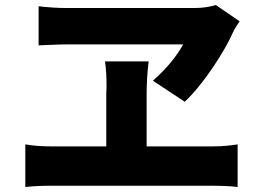

<svg xmlns="http://www.w3.org/2000/svg" viewBox="-20 -750 1040 766"><path d="M910 -622C917 -637 925 -648 936 -665L841 -730C815 -722 787 -718 754 -718H242C208 -718 169 -721 134 -725V-569C134 -569 213 -573 254 -573H711C685 -527 648 -479 590 -428L717 -344C788 -410 874 -540 910 -622ZM928 -174C902 -170 872 -166 832 -166H565V-372C565 -411 567 -457 573 -505H399C404 -470 405 -438 405 -408V-399C405 -392 404 -384 404 -377V-166H184C150 -166 115 -168 81 -174V-4C118 -8 152 -9 184 -9H832C856 -9 898 -8 928 -4V-174Z"/></svg>

Font: Glow Sans SC Normal ExtraBold
Style: Regular
Weight: 800
Designer: Ryoko NISHIZUKA (kana, bopomofo & ideographs); Paul D. Hunt (Latin, Greek & Cyrillic); Sandoll Communications, Soo-young
Version: Version 0.93